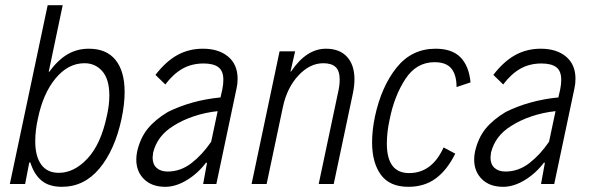

<svg xmlns="http://www.w3.org/2000/svg" viewBox="-20 -710 2277 741"><path d="M461 -355Q461 -308 449 -251Q423 -131 364 -60Q305 11 219 11Q170 11 141 -12.5Q112 -36 97 -83H93L77 0H18L164 -690H222L168 -433H170Q203 -478 240 -500Q277 -522 323 -522Q391 -522 426 -478.5Q461 -435 461 -355ZM402 -341Q402 -404 375 -435Q348 -466 306 -466Q243 -466 194.5 -407.5Q146 -349 126 -251Q116 -205 116 -165Q116 -107 139 -75Q162 -43 207 -43Q266 -43 317.5 -98Q369 -153 392 -261Q402 -304 402 -341Z M897 -406Q897 -386 893 -369L815 0H764L779 -82H775Q743 -40 700.5 -14.5Q658 11 618 11Q566 11 536 -18.5Q506 -48 506 -94Q506 -109 509 -124Q521 -177 549.5 -212.5Q578 -248 628 -278Q719 -323 831 -334L838 -365Q842 -384 842 -402Q842 -436 823 -450.5Q804 -465 766 -465Q720 -465 684.5 -445Q649 -425 618 -384L580 -421Q620 -473 664.5 -497.5Q709 -522 763 -522Q824 -522 860.5 -491.5Q897 -461 897 -406ZM795 -163 820 -281Q772 -276 727.5 -261Q683 -246 649 -224Q587 -186 571 -121Q569 -107 569 -102Q569 -76 584.5 -62Q600 -48 627 -48Q677 -48 719 -80.5Q761 -113 795 -163Z M1059 -512H1119L1101 -433L1104 -435Q1163 -522 1238 -522Q1291 -522 1319.5 -490.5Q1348 -459 1348 -404Q1348 -379 1342 -350L1268 0H1210L1284 -350Q1291 -379 1291 -402Q1291 -437 1275 -451.5Q1259 -466 1228 -466Q1176 -466 1132 -419Q1088 -372 1072 -298L1009 0H951Z M1416 -161Q1416 -207 1427 -260Q1452 -376 1510.5 -449Q1569 -522 1661 -522Q1725 -522 1757.5 -488.5Q1790 -455 1796 -392L1742 -374Q1742 -421 1722 -445.5Q1702 -470 1657 -470Q1587 -470 1544.5 -405Q1502 -340 1484 -250Q1473 -201 1473 -156Q1473 -42 1559 -42Q1647 -42 1692 -141L1737 -117Q1706 -54 1662 -21.5Q1618 11 1556 11Q1484 11 1450 -35.5Q1416 -82 1416 -161Z M2201 -406Q2201 -386 2197 -369L2119 0H2068L2083 -82H2079Q2047 -40 2004.5 -14.5Q1962 11 1922 11Q1870 11 1840 -18.5Q1810 -48 1810 -94Q1810 -109 1813 -124Q1825 -177 1853.5 -212.5Q1882 -248 1932 -278Q2023 -323 2135 -334L2142 -365Q2146 -384 2146 -402Q2146 -436 2127 -450.5Q2108 -465 2070 -465Q2024 -465 1988.5 -445Q1953 -425 1922 -384L1884 -421Q1924 -473 1968.5 -497.5Q2013 -522 2067 -522Q2128 -522 2164.5 -491.5Q2201 -461 2201 -406ZM2099 -163 2124 -281Q2076 -276 2031.5 -261Q1987 -246 1953 -224Q1891 -186 1875 -121Q1873 -107 1873 -102Q1873 -76 1888.5 -62Q1904 -48 1931 -48Q1981 -48 2023 -80.5Q2065 -113 2099 -163Z"/></svg>

Font: Decalotype Light Italic
Style: Regular
Weight: 300
Italic angle: -12°
Designer: Alfredo Marco Pradil
Foundry: Alfredo Marco Pradil
Version: Version 1.0